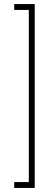

<svg xmlns="http://www.w3.org/2000/svg" viewBox="-20 -823 256 946"><path d="M151 -803V103H122V-803ZM137 -803V-774H50V-803ZM137 74V103H50V74Z"/></svg>

Font: Phudu Light
Style: Regular
Weight: 400
Version: Version 1.005;gftools[0.9.23]